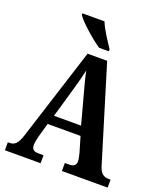

<svg xmlns="http://www.w3.org/2000/svg" viewBox="-165 -1041 990 1152"><g transform="rotate(20 330.0 -465.5)"><path d="M325 -771H387V-784C362 -822 318 -886 301 -931H160V-921C182 -886 270 -807 325 -771ZM4 0H232V-51H198C167 -51 156 -65 156 -90C156 -108 163 -135 167 -151L191 -236H401L430 -138C433 -124 439 -102 439 -87C439 -61 422 -51 397 -51H368V0H660V-51H650C616 -51 595 -65 582 -108L397 -714H272L84 -124C65 -64 45 -51 14 -51H4ZM210 -295 266 -489C279 -533 290 -576 299 -617C307 -575 319 -532 332 -484L383 -295Z"/></g></svg>

Font: Noto Serif Sinhala Condensed
Style: Bold
Weight: 700
Width: 3
Designer: Jelle Bosma - Monotype Design Team
Foundry: Monotype Imaging Inc.
Version: Version 2.007